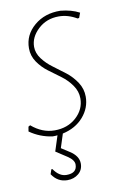

<svg xmlns="http://www.w3.org/2000/svg" viewBox="-76 -500 458 723"><g transform="rotate(-10 153.0 -138.5)"><path d="M207 -455Q249 -451 279 -435L272 -416L266 -415Q232 -435 197 -435Q150 -435 118 -405Q86 -375 86 -338Q86 -314 102.5 -292Q119 -270 142.5 -253Q166 -236 189 -218Q212 -200 228.5 -175Q245 -150 245 -120Q245 -77 215.5 -43Q186 -9 136 2L119 55L150 75Q183 96 183 125Q183 149 165.5 163.5Q148 178 123 178Q86 178 64 145L70 127H74Q95 158 123 158Q163 158 163 125Q163 108 139 92L96 64L115 5Q109 6 96 6Q48 -1 10 -28L13 -46L20 -50Q61 -15 108 -15Q158 -15 191 -45Q224 -75 224 -117Q224 -144 207.5 -167.5Q191 -191 168 -208Q145 -225 122 -242Q99 -259 82.5 -283Q66 -307 66 -336Q66 -387 106.5 -421.5Q147 -456 207 -455Z"/></g></svg>

Font: Alegreya Sans SC Thin
Style: Italic
Weight: 100
Italic angle: -7°
Designer: Juan Pablo del Peral
Foundry: Huerta Tipografica
Version: Version 2.007